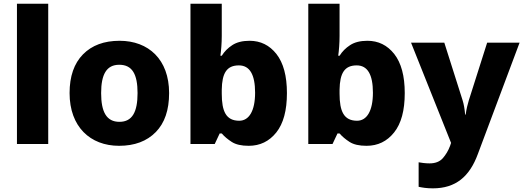

<svg xmlns="http://www.w3.org/2000/svg" viewBox="-20 -780 2834 1040"><path d="M241.2 -759.8H71.8V0H241.2Z M896 -275.9C896 -458 784.2 -559.1 627.9 -559.1C543.9 -559.1 478 -534.7 429.7 -485.8C381.3 -436.5 356.9 -366.7 356.9 -275.9C356.9 -93.3 468.8 9.8 625 9.8C709 9.8 775.4 -15.1 823.7 -64.5C872.1 -113.8 896 -184.1 896 -275.9ZM527.8 -275.9C527.8 -377.4 557.1 -429.2 626 -429.2C696.8 -429.2 725.1 -377.4 725.1 -275.9C725.1 -173.8 696.8 -120.1 627 -120.1C556.6 -120.1 527.8 -173.8 527.8 -275.9Z M1181.2 -759.8H1011.7V0H1143.1L1169.9 -57.1H1181.2C1195.3 -40.5 1213.4 -25.4 1235.4 -11.2C1257.3 2.9 1287.6 9.8 1327.1 9.8C1388.2 9.8 1438 -14.2 1476.6 -62.5C1515.1 -110.8 1534.2 -181.6 1534.2 -275.9C1534.2 -368.7 1515.1 -439 1477.5 -487.3C1439.9 -535.2 1391.1 -559.1 1332 -559.1C1293.5 -559.1 1262.2 -551.3 1238.3 -535.6C1214.4 -520 1195.3 -501 1181.2 -478H1173.8C1177.7 -504.9 1181.2 -545.4 1181.2 -585ZM1273.9 -425.8C1332.5 -425.8 1361.8 -376.5 1361.8 -277.8C1361.8 -179.7 1329.1 -126 1275.9 -126C1204.1 -126 1181.2 -177.2 1181.2 -272.9V-293.9C1182.6 -383.3 1207.5 -425.8 1273.9 -425.8Z M1819.3 -759.8H1649.9V0H1781.2L1808.1 -57.1H1819.3C1833.5 -40.5 1851.6 -25.4 1873.5 -11.2C1895.5 2.9 1925.8 9.8 1965.3 9.8C2026.4 9.8 2076.2 -14.2 2114.7 -62.5C2153.3 -110.8 2172.4 -181.6 2172.4 -275.9C2172.4 -368.7 2153.3 -439 2115.7 -487.3C2078.1 -535.2 2029.3 -559.1 1970.2 -559.1C1931.6 -559.1 1900.4 -551.3 1876.5 -535.6C1852.5 -520 1833.5 -501 1819.3 -478H1812C1815.9 -504.9 1819.3 -545.4 1819.3 -585ZM1912.1 -425.8C1970.7 -425.8 2000 -376.5 2000 -277.8C2000 -179.7 1967.3 -126 1914.1 -126C1842.3 -126 1819.3 -177.2 1819.3 -272.9V-293.9C1820.8 -383.3 1845.7 -425.8 1912.1 -425.8Z M2423.3 -5.9 2417.5 11.2C2408.2 36.1 2395 58.1 2378.4 77.1C2361.8 95.7 2337.9 105 2306.6 105C2283.7 105 2261.7 101.6 2247.6 99.1V231.9C2266.6 235.8 2289.6 240.2 2324.7 240.2C2448.2 240.2 2523.4 176.8 2568.4 54.2L2794.4 -548.8H2618.7L2519.5 -236.8C2513.2 -215.8 2506.3 -189.9 2502.4 -159.2H2499.5C2497.1 -187 2492.7 -215.8 2485.4 -237.8L2386.7 -548.8H2206.5Z"/></svg>

Font: Noto Reveo Sans
Style: Regular
Weight: 800
Designer: Monotype Design Team
Foundry: Monotype Imaging Inc.
Version: Version 2.007